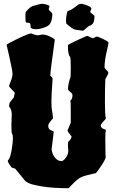

<svg xmlns="http://www.w3.org/2000/svg" viewBox="-20 -965 612 1012"><path d="M256 -891Q256 -871 251 -855.5Q246 -840 236.5 -832Q227 -824 207 -817.5Q187 -811 168.5 -811Q150 -811 142 -819Q141 -820 141 -830Q141 -845 130 -845H124Q120 -845 117 -847.5Q114 -850 114 -874.5Q114 -899 115.5 -901.5Q117 -904 127.5 -915Q138 -926 149 -932Q192 -945 202 -945Q212 -945 226.5 -940.5Q241 -936 241 -932Q237 -922 237 -913Q256 -897 256 -891ZM478 -878Q477 -848 468 -839Q459 -830 454 -830Q449 -830 434.5 -816.5Q420 -803 417 -803L374 -809Q360 -814 331 -839Q328 -842 328 -857Q328 -872 331.5 -890Q335 -908 339 -908Q352 -908 393 -941Q403 -945 411 -945Q462 -933 462 -918Q456 -909 456 -903.5Q456 -898 467 -891Q478 -884 478 -878ZM263 -269 252 -177Q255 -153 269.5 -134.5Q284 -116 304 -116Q314 -116 327 -133.5Q340 -151 340 -172Q338 -188 338 -202Q338 -216 341 -219Q357 -233 357 -246Q336 -271 336 -278L353 -318V-373Q353 -430 351 -435Q362 -442 362 -464Q362 -472 350 -480.5Q338 -489 338 -498Q341 -531 351 -557Q353 -561 353 -611.5Q353 -662 349 -666Q338 -677 338 -723Q338 -725 339 -728Q344 -733 390.5 -754.5Q437 -776 439.5 -776Q442 -776 453 -770Q464 -764 470 -764Q476 -764 480 -768Q484 -772 489.5 -772Q495 -772 497 -771Q552 -748 552 -740Q552 -735 541.5 -689Q531 -643 531 -610Q531 -605 541 -596Q551 -587 551 -581.5Q551 -576 543 -562Q535 -548 535 -547Q533 -488 533 -422Q533 -356 538 -343V-342Q538 -338 524.5 -324Q511 -310 511 -304Q511 -298 515.5 -292.5Q520 -287 525 -286Q538 -282 538 -279Q535 -267 535 -236Q535 -192 536 -152L537 -138Q537 -122 499 -70L486 -53Q424 -39 410 -32Q388 -23 353 15L342 27Q258 27 201 17.5Q144 8 129 -1L114 -10L60 -76L44 -81Q40 -82 30.5 -97Q21 -112 21 -115.5Q21 -119 24 -122Q34 -132 41 -173Q48 -214 48 -234.5Q48 -255 44 -259Q40 -263 40 -306L42 -362Q42 -389 28 -403Q28 -420 33.5 -427Q39 -434 44.5 -441.5Q50 -449 53 -452L58 -476Q58 -477 43 -492.5Q28 -508 28 -511Q28 -514 32 -525Q46 -558 46 -575Q46 -592 30.5 -659.5Q15 -727 15 -728Q15 -733 73.5 -761Q132 -789 145 -789Q167 -779 181 -779L203 -783Q219 -783 239 -774.5Q259 -766 269 -756Q245 -588 245 -566Q257 -557 257 -552L256 -530Q251 -464 251 -429Q251 -394 255 -376.5Q259 -359 259 -341Q234 -313 234 -303Q234 -293 238 -287Q242 -281 247 -279Q254 -276 262 -273Q263 -271 263 -269Z"/></svg>

Font: Piedra
Style: Regular
Weight: 400
Designer: Angel Koziupa & Ale Paul
Foundry: Angel Koziupa and Alejandro Paul
Version: Version 1.000